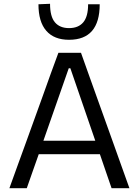

<svg xmlns="http://www.w3.org/2000/svg" viewBox="-20 -991 730 1011"><path d="M29.5 0Q50.5 -57.5 73.2 -121Q96 -184.5 117 -241.5L205.5 -486.5Q229 -552.5 248.2 -605.8Q267.5 -659 287.5 -713H406.5Q426 -657.5 445 -604.8Q464 -552 487.5 -486L575.5 -240.5Q596.5 -181.5 618.8 -119.2Q641 -57 661.5 0H567.5Q552.5 -43.5 536.8 -89.2Q521 -135 506 -179H184Q168 -134.5 152.2 -89Q136.5 -43.5 121 0ZM211 -257Q210 -253.5 208.5 -250H481.5L480.5 -253.5L350.5 -631.5H342ZM343.5 -781.5Q265 -781.5 223.8 -828.8Q182.5 -876 182.5 -968.5L243.5 -971Q243.5 -904 269.2 -873.5Q295 -843 343.5 -843Q392.5 -843 418.2 -873.2Q444 -903.5 444 -968.5H505Q505 -781.5 343.5 -781.5Z"/></svg>

Font: Commissioner
Style: Regular
Weight: 400
Designer: Kostas Bartsokas
Foundry: Kostas Bartsokas
Version: Version 1.000; ttfautohint (v1.8.3)